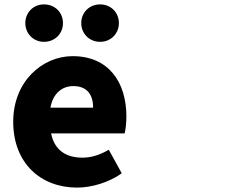

<svg xmlns="http://www.w3.org/2000/svg" viewBox="-20 -798 1040 872"><path d="M330 54C396 54 474 31 533 -11L474 -118C433 -94 395 -82 354 -82C282 -82 228 -114 212 -192H546C550 -206 554 -237 554 -269C554 -424 474 -543 310 -543C173 -543 40 -429 40 -245C40 -56 166 54 330 54ZM95 -693C95 -646 131 -608 180 -608C230 -608 266 -646 266 -693C266 -741 230 -778 180 -778C131 -778 95 -741 95 -693ZM209 -309C221 -376 264 -407 313 -407C378 -407 403 -365 403 -309ZM349 -693C349 -646 385 -608 435 -608C484 -608 520 -646 520 -693C520 -741 484 -778 435 -778C385 -778 349 -741 349 -693Z"/></svg>

Font: コーポレート・ロゴ ver3 Bold
Style: Regular
Weight: 700
Designer: [KANA_main] LOGOTYPE.JP [Source Han Sans] Ryoko NISHIZUKA 西塚涼子 (kana, bopomofo & ideographs); Paul D. Hunt (Latin, Greek
Version: Version 12.001;FEAKit 1.0